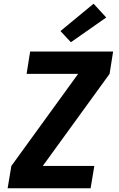

<svg xmlns="http://www.w3.org/2000/svg" viewBox="-20 -1012 640 1032"><path d="M21 0 41 -120 400 -615H123L142 -735H588L569 -615L210 -120H487L467 0ZM361 -785 305 -845 483 -992 551 -918Z"/></svg>

Font: Iosevka SS04 Heavy Extended
Style: Italic
Weight: 900
Width: 7
Italic angle: -9°
Monospace: yes
Designer: Belleve Invis
Foundry: Belleve Invis
Version: Version 19.0.0; ttfautohint (v1.8.4)